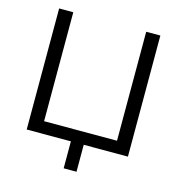

<svg xmlns="http://www.w3.org/2000/svg" viewBox="-123 -814 1011 1080"><g transform="rotate(15 382.5 -274.0)"><path d="M345.4 157V0H88.1V-705H170.5V-70.5H595.1V-705H677.5V0H420.2V157Z"/></g></svg>

Font: Mulish ExtraLight
Style: Regular
Weight: 200
Designer: Vernon Adams
Foundry: Vernon Adams
Version: Version 3.603